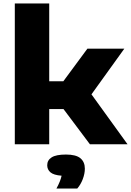

<svg xmlns="http://www.w3.org/2000/svg" viewBox="-20 -828 752 1102"><path d="M65 0V-808H262.5V-361.5H343.5L481.5 -548.5H693.5L505 -286.5L712 0H496L344.5 -202H262.5V0ZM304 254Q327.5 211 333.5 180.5Q288 177 269.5 161Q251 145 251 120.5Q251 91.5 276.5 75.2Q302 59 358.5 59Q416 59 441.5 80.2Q467 101.5 467 140Q467 168.5 455.2 199.8Q443.5 231 423.5 254Z"/></svg>

Font: Encode Sans Expanded ExtraBold
Style: Regular
Weight: 800
Width: 7
Designer: Multiple Designers
Foundry: Impallari Type
Version: Version 3.000; ttfautohint (v1.8.3) -l 8 -r 50 -G 200 -x 14 